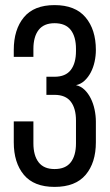

<svg xmlns="http://www.w3.org/2000/svg" viewBox="-20 -727 430 753"><path d="M356 -531Q356 -508 351 -485Q346 -462 336 -443Q326 -424 311.5 -410.5Q297 -397 278 -393Q297 -389 311.5 -375Q326 -361 336 -341Q346 -321 351 -297Q356 -273 356 -250V-169Q356 -89 316 -41.5Q276 6 194 6Q113 6 73.5 -41.5Q34 -89 34 -169V-251H111V-165Q111 -117 131.5 -90.5Q152 -64 194 -64Q237 -64 257.5 -90.5Q278 -117 278 -165V-254Q278 -302 257.5 -328.5Q237 -355 194 -355H162V-426H194Q237 -426 257.5 -452.5Q278 -479 278 -527V-535Q278 -583 257.5 -609.5Q237 -636 194 -636Q152 -636 131.5 -609.5Q111 -583 111 -535V-504H34V-531Q34 -611 73.5 -659Q113 -707 194 -707Q275 -707 315.5 -659Q356 -611 356 -531Z"/></svg>

Font: Bebas Neue Regular
Style: Regular
Weight: 400
Designer: Ryoichi Tsunekawa & LGV (GE)
Foundry: Free Software Foundation, Inc.
Version: Version 1.003 August 13, 2016